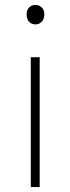

<svg xmlns="http://www.w3.org/2000/svg" viewBox="-20 -759 285 779"><path d="M105 0V-527H141V0ZM124 -660Q108 -660 98 -671Q88 -682 88 -701Q88 -718 98 -728.5Q108 -739 124 -739Q139 -739 149.5 -728.5Q160 -718 160 -701Q160 -682 149.5 -671Q139 -660 124 -660Z"/></svg>

Font: Noto Sans KR Thin
Style: Regular
Weight: 100
Designer: Ryoko NISHIZUKA 西塚涼子 (kana, bopomofo & ideographs); Paul D. Hunt (Latin, Greek & Cyrillic); Sandoll Communications 산돌커뮤니
Foundry: Adobe
Version: Version 2.004-H2;hotconv 1.0.118;makeotfexe 2.5.65603